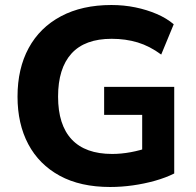

<svg xmlns="http://www.w3.org/2000/svg" viewBox="-20 -736 782 767"><path d="M420 11Q301 11 218.5 -34Q136 -79 93 -160Q50 -241 50 -350Q50 -462 94.5 -544Q139 -626 223.5 -671Q308 -716 425 -716Q475 -716 521 -706.5Q567 -697 606.5 -680Q646 -663 674 -639L624 -518Q578 -552 530 -566.5Q482 -581 426 -581Q319 -581 265.5 -522Q212 -463 212 -350Q212 -237 266.5 -179Q321 -121 428 -121Q464 -121 502 -128Q540 -135 577 -148L548 -85V-277H396V-389H676V-43Q642 -26 599.5 -14Q557 -2 511 4.5Q465 11 420 11Z"/></svg>

Font: Nunito Sans 12pt ExtraBold
Style: Regular
Weight: 800
Designer: Vernon Adams
Foundry: Vernon Adams
Version: Version 3.101;gftools[0.9.27]